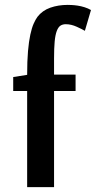

<svg xmlns="http://www.w3.org/2000/svg" viewBox="-20 -765 392 785"><path d="M91 -393H34V-450L91 -459Q91 -516 94.5 -556Q98 -596 104 -623.5Q110 -651 117.5 -668Q125 -685 133 -696Q153 -722 185.5 -733.5Q218 -745 257 -745Q262 -745 273 -744.5Q284 -744 297.5 -742Q311 -740 325.5 -735.5Q340 -731 352 -724L327 -639Q317 -645 294 -655.5Q271 -666 249 -666Q236 -666 227 -660Q218 -654 212 -638Q206 -622 203.5 -595Q201 -568 201 -526V-460H289V-393H201V0H91Z"/></svg>

Font: Quattrocento Sans
Style: Bold
Weight: 700
Designer: Pablo Impallari
Foundry: Pablo Impallari, Igino Marini, Brenda Gallo
Version: Version 2.000